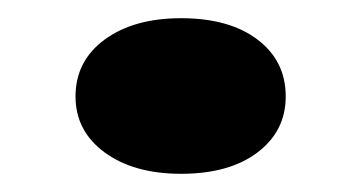

<svg xmlns="http://www.w3.org/2000/svg" viewBox="-20 -178 396 211"><path d="M63 -72Q63 -111 95 -134.5Q127 -158 179 -158Q232 -158 263 -134.5Q294 -111 294 -72Q294 -34 263 -10.5Q232 13 179 13Q127 13 95 -10.5Q63 -34 63 -72Z"/></svg>

Font: BioRhyme Expanded ExtraBold
Style: Regular
Weight: 800
Width: 7
Designer: Aoife Mooney
Foundry: Aoife Mooney Type
Version: Version 1.000